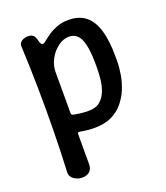

<svg xmlns="http://www.w3.org/2000/svg" viewBox="-133 -602 781 904"><g transform="rotate(-20 257.5 -150.0)"><path d="M315 -510Q369 -510 402 -482.5Q435 -455 450 -402.5Q465 -350 465 -275V-250Q465 -219 459 -183Q453 -147 439 -113Q425 -79 401.5 -51Q378 -23 343 -6.5Q308 10 260 10Q235 10 216 7.5Q197 5 186 3Q175 0 175 11V161Q175 184 162 197Q149 210 124 210Q109 210 95 204Q81 198 72.5 187Q64 176 65 161Q70 58 71.5 -48Q73 -154 71.5 -260Q70 -366 65 -469Q65 -480 71 -487.5Q77 -495 87.5 -499Q98 -503 109 -503Q127 -503 135.5 -495Q144 -487 148 -471Q150 -461 154 -453Q158 -445 165 -445Q171 -445 182.5 -455Q194 -465 212.5 -477.5Q231 -490 256.5 -500Q282 -510 315 -510ZM290 -435Q262 -435 235.5 -415.5Q209 -396 192 -365Q175 -334 175 -300V-94Q175 -85 184 -83Q194 -81 214 -78Q234 -75 260 -75Q295 -75 315.5 -91.5Q336 -108 347 -135Q358 -162 361.5 -192.5Q365 -223 365 -250V-275Q365 -351 348.5 -393Q332 -435 290 -435Z"/></g></svg>

Font: Winky Sans
Style: Regular
Weight: 400
Designer: Simon Atzbach
Foundry: typofactur
Version: Version 1.205